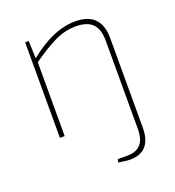

<svg xmlns="http://www.w3.org/2000/svg" viewBox="-128 -594 827 906"><g transform="rotate(-20 285.0 -141.0)"><path d="M350 -492Q479 -492 479 -361V89Q479 149 451.5 180Q424 211 368 210Q361 210 353 209Q345 208 336 206.5Q327 205 314 204L317 188H365Q455 188 455 88V-358Q455 -415 428 -442Q401 -469 345 -469Q291 -469 239.5 -444.5Q188 -420 119 -371V0H95V-480H113L116 -392Q178 -442 236 -467Q294 -492 350 -492Z"/></g></svg>

Font: Exo 2 Thin
Style: Regular
Weight: 250
Designer: Natanael Gama
Foundry: Natanael Gama
Version: Version 2.010